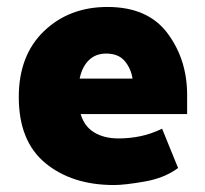

<svg xmlns="http://www.w3.org/2000/svg" viewBox="-20 -521 590 552"><path d="M289 -501Q405 -501 461.5 -425.5Q518 -350 518 -248V-193H212Q222 -158 250.5 -140.5Q279 -123 321 -123Q353 -123 384 -129.5Q415 -136 446 -151L492 -38Q453 -9 395.5 1Q338 11 308 11Q187 11 110.5 -52Q34 -115 34 -242Q34 -362 106.5 -431.5Q179 -501 289 -501ZM285 -367Q255 -367 235.5 -348Q216 -329 209 -295H361Q357 -323 339 -345Q321 -367 285 -367Z"/></svg>

Font: Palanquin Dark SemiBold
Style: Regular
Weight: 600
Designer: Pria Ravichandran
Version: Version 1.001